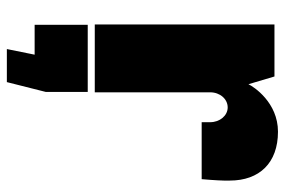

<svg xmlns="http://www.w3.org/2000/svg" viewBox="-152 -408 811 546"><g transform="rotate(90 253.0 -135.5)"><path d="M355 -521C272 -521 227 -452 220 -437L198 -511H50V0H243V-328C243 -356 262 -378 286 -378C309 -378 328 -356 328 -328V-304H490L492 -329C493 -344 494 -359 494 -367V-384C494 -468 444 -521 355 -521ZM242 20H51V171H136L120 250H214L242 139Z"/></g></svg>

Font: Chivo Light
Style: Bold
Weight: 900
Designer: Hector Gatti
Foundry: Omnibus-Type
Version: Version 1.003;PS 001.003;hotconv 1.0.70;makeotf.lib2.5.58329